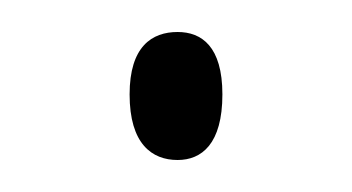

<svg xmlns="http://www.w3.org/2000/svg" viewBox="-20 -530 220 120"><path d="M91 -430C106 -430 119 -440 119 -471C119 -501 106 -510 91 -510C75 -510 61 -501 61 -471C61 -440 75 -430 91 -430Z"/></svg>

Font: Noto Serif SemiCondensed Thin
Style: Regular
Weight: 100
Width: 4
Designer: Monotype Design Team
Foundry: Monotype Imaging Inc.
Version: Version 2.015